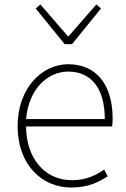

<svg xmlns="http://www.w3.org/2000/svg" viewBox="-20 -828 567 861"><path d="M300 13C378 13 423 -13 463 -37L447 -68C407 -39 362 -20 302 -20C178 -20 97 -122 97 -261H483C485 -275 485 -286 485 -297C485 -453 408 -540 286 -540C169 -540 59 -434 59 -262C59 -90 167 13 300 13ZM97 -294C108 -427 192 -507 286 -507C385 -507 450 -437 450 -294ZM270 -630H303L433 -790L412 -808L288 -666H284L161 -808L140 -790Z"/></svg>

Font: Source Han Sans JP ExtraLight
Style: Regular
Weight: 250
Designer: Ryoko NISHIZUKA 西塚涼子 (kana, bopomofo & ideographs); Paul D. Hunt (Latin, Greek & Cyrillic); Sandoll Communications 산돌커뮤니
Foundry: Adobe
Version: Version 2.001;hotconv 1.0.107;makeotfexe 2.5.65593